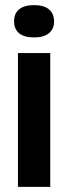

<svg xmlns="http://www.w3.org/2000/svg" viewBox="-20 -729 266 749"><path d="M50 0V-522H176V0ZM113 -583Q75 -583 55 -599Q35 -615 35 -646Q35 -677 55 -693Q75 -709 113 -709Q151 -709 171 -692.5Q191 -676 191 -645Q191 -616 171 -599.5Q151 -583 113 -583Z"/></svg>

Font: Bricolage Grotesque 72pt SemiBold
Style: Regular
Weight: 600
Version: Version 1.001;gftools[0.9.33.dev8+g029e19f]